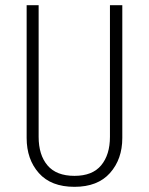

<svg xmlns="http://www.w3.org/2000/svg" viewBox="-20 -704 569 735"><path d="M448.2 -684.1V-175.8Q448.2 -94.7 401.1 -41.7Q354 11.2 265.1 11.2Q175.3 11.2 128.7 -41.5Q82 -94.2 82 -175.8V-684.1H127.9V-180.2Q127.9 -110.8 161.9 -70.8Q195.8 -30.8 265.1 -30.8Q334 -30.8 367.4 -71.3Q400.9 -111.8 400.9 -180.2V-684.1Z"/></svg>

Font: Fira Sans Compressed ExtraLight
Style: Regular
Weight: 250
Width: 1
Designer: Carrois Corporate & Edenspiekermann AG
Foundry: Carrois Corporate GbR & Edenspiekermann AG
Version: Version 4.203;PS 004.203;hotconv 1.0.88;makeotf.lib2.5.64775